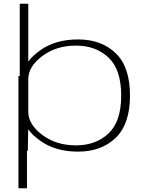

<svg xmlns="http://www.w3.org/2000/svg" viewBox="-20 -805 788 1025"><path d="M78.5 200H124V-399H78.5ZM85.5 0H128.5L131 -136V-785H85.5ZM397 4.5Q521 4.5 597.5 -69Q674 -142.5 674 -295Q674 -448 597.5 -521.2Q521 -594.5 397 -594.5Q275 -594.5 194 -536Q113 -477.5 113 -426L131 -383Q131 -449.5 205.5 -505.5Q280 -561.5 385 -561.5Q492 -561.5 559.5 -497.5Q627 -433.5 627 -295Q627 -156.5 559.5 -92.8Q492 -29 385 -29Q280 -29 205.5 -85Q131 -141 131 -208L113 -164.5Q113 -113 194 -54.2Q275 4.5 397 4.5Z"/></svg>

Font: Anybody Expanded ExtraLight
Style: Regular
Weight: 250
Width: 7
Version: Version 1.113;gftools[0.9.25]